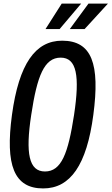

<svg xmlns="http://www.w3.org/2000/svg" viewBox="-20 -1016 625 1076"><path d="M326 -996 235 -853H314L435 -996ZM476 -996 371 -853H454L585 -996ZM222 40C374 40 466 -91 503 -372C541 -658 495 -788 328 -788C178 -788 86 -658 47 -372C9 -91 58 40 222 40ZM232 -55C142 -55 122 -156 155 -372C188 -591 228 -693 320 -693C410 -693 428 -591 395 -372C362 -156 324 -55 232 -55Z"/></svg>

Font: Smiley Sans Oblique
Style: Regular
Weight: 400
Italic angle: -8°
Designer: oooooohmygosh, Nagisa Chen, Janine Sui, Heda Shi, Jian Li
Foundry: atelierAnchor
Version: Version 2.0.1